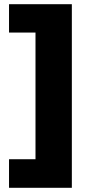

<svg xmlns="http://www.w3.org/2000/svg" viewBox="-20 -726 447 914"><path d="M23 32H149V-571H23V-706H322V168H23Z"/></svg>

Font: Elaine Sans ExtraBold
Style: Regular
Weight: 800
Designer: Wei Huang
Foundry: Wei Huang
Version: Version 2.001;December 24, 2019;FontCreator 12.0.0.2547 64-b